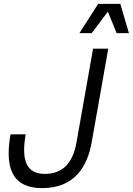

<svg xmlns="http://www.w3.org/2000/svg" viewBox="-20 -950 682 986"><path d="M197 16C367 16 430 -100 451 -220L536 -700H458L373 -220C354 -110 300 -57 210 -57C120 -57 87 -120 112 -260H34C8 -110 27 16 197 16ZM388 -780H451L534 -890L579 -780H642L598 -930H484Z"/></svg>

Font: Uncut Sans
Style: Italic
Weight: 400
Italic angle: -10°
Designer: Kasper Nordkvist
Foundry: Uncut Type
Version: Version 1.111;FEAKit 1.0